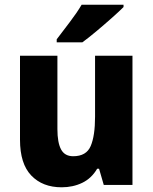

<svg xmlns="http://www.w3.org/2000/svg" viewBox="-20 -786 650 816"><path d="M543 -549V0H421L401 -69H393Q369 -28 329.5 -9Q290 10 242 10Q161 10 113 -40Q65 -90 65 -192V-549H224V-237Q224 -180 239.5 -151Q255 -122 291 -122Q347 -122 365.5 -165.5Q384 -209 384 -290V-549ZM505 -756Q487 -738 455.5 -710Q424 -682 390 -653.5Q356 -625 330 -606H221V-619Q246 -652 276.5 -692Q307 -732 327 -766H505Z"/></svg>

Font: Noto Sans Tamil SemiCondensed ExtraBold
Style: Regular
Weight: 800
Width: 4
Designer: Jelle Bosma - Monotype Design Team
Foundry: Monotype Imaging Inc.
Version: Version 2.004; ttfautohint (v1.8.4.7-5d5b)